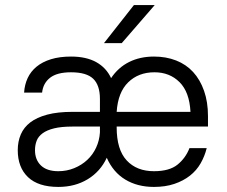

<svg xmlns="http://www.w3.org/2000/svg" viewBox="-20 -730 895 757"><path d="M210 7Q131 7 90.5 -31.5Q50 -70 50 -138Q50 -172 62 -200Q74 -228 99.5 -247.5Q125 -267 166 -278Q207 -289 266 -289H374V-340Q374 -394 347.5 -419.5Q321 -445 260 -445Q205 -445 177.5 -423.5Q150 -402 146 -365H75Q77 -396 89 -422Q101 -448 124 -467Q147 -486 181 -496.5Q215 -507 260 -507Q320 -507 359.5 -485Q399 -463 418 -422Q446 -464 489 -485.5Q532 -507 587 -507Q635 -507 674.5 -491.5Q714 -476 741.5 -446Q769 -416 784.5 -372Q800 -328 800 -272V-231H440V-228Q440 -140 479.5 -97.5Q519 -55 587 -55Q648 -55 680 -81Q712 -107 727 -146H795Q787 -114 771 -86Q755 -58 729 -37.5Q703 -17 667.5 -5Q632 7 587 7Q522 7 474 -22Q426 -51 401 -108Q376 -54 326 -23.5Q276 7 210 7ZM589 -445Q526 -445 485.5 -405.5Q445 -366 440 -289H731Q727 -367 688 -406Q649 -445 589 -445ZM210 -55Q243 -55 272.5 -67Q302 -79 324 -99.5Q346 -120 359 -148Q372 -176 374 -208V-231H266Q222 -231 193.5 -224Q165 -217 148 -204.5Q131 -192 124.5 -175Q118 -158 118 -138Q118 -100 141.5 -77.5Q165 -55 210 -55ZM508 -710H590L460 -560H390Z"/></svg>

Font: PT Root UI Web
Style: Regular
Weight: 400
Designer: Vitaly Kuzmin
Foundry: ParaType Ltd.
Version: Version 1.000W